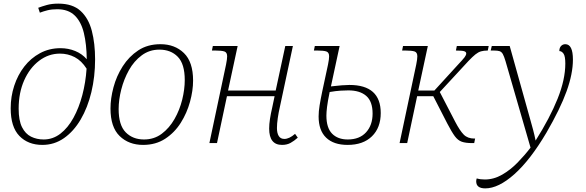

<svg xmlns="http://www.w3.org/2000/svg" viewBox="-20 -790 3237 1060"><path d="M214 10Q135 10 87 -39.5Q39 -89 39 -192Q39 -257 58.5 -316.5Q78 -376 114 -422.5Q150 -469 201 -496.5Q252 -524 314 -524Q357 -524 395 -508.5Q433 -493 459 -463Q458 -546 443 -608Q428 -670 392.5 -704.5Q357 -739 296 -739Q266 -739 243.5 -733.5Q221 -728 200 -720L191 -747Q212 -755 239 -762.5Q266 -770 302 -770Q381 -770 425 -729.5Q469 -689 487 -619.5Q505 -550 505 -462Q505 -367 484.5 -281.5Q464 -196 425.5 -130.5Q387 -65 333.5 -27.5Q280 10 214 10ZM221 -20Q272 -20 313.5 -52Q355 -84 385.5 -139.5Q416 -195 434.5 -265Q453 -335 458 -411Q430 -455 392.5 -474.5Q355 -494 311 -494Q248 -494 196 -454.5Q144 -415 113.5 -346.5Q83 -278 83 -190Q83 -125 101.5 -88Q120 -51 151.5 -35.5Q183 -20 221 -20Z M770 10Q691 10 640.5 -39Q590 -88 590 -191Q590 -246 606.5 -308Q623 -370 657.5 -424Q692 -478 743.5 -512Q795 -546 866 -546Q945 -546 995.5 -497Q1046 -448 1046 -345Q1046 -290 1029 -228Q1012 -166 978 -112Q944 -58 892 -24Q840 10 770 10ZM775 -20Q831 -20 873 -51.5Q915 -83 943.5 -133Q972 -183 986 -240Q1000 -297 1000 -348Q1000 -437 961.5 -476.5Q923 -516 860 -516Q805 -516 762.5 -484.5Q720 -453 692 -403Q664 -353 649.5 -296Q635 -239 635 -188Q635 -99 674 -59.5Q713 -20 775 -20Z M1537 10Q1466 10 1466 -80Q1466 -104 1470.5 -133.5Q1475 -163 1483 -197L1496 -259H1233L1178 0H1136L1228 -434Q1231 -448 1232.5 -460Q1234 -472 1234 -479Q1234 -501 1218.5 -506Q1203 -511 1169 -511H1150L1155 -536H1292L1239 -290H1502L1555 -536H1597L1525 -199Q1518 -169 1513.5 -138Q1509 -107 1509 -83Q1509 -55 1519 -39Q1529 -23 1550 -23Q1577 -23 1609 -51L1624 -30Q1604 -12 1584 -1Q1564 10 1537 10Z M1899 10Q1822 10 1780.5 -30Q1739 -70 1739 -147Q1739 -175 1744.5 -208.5Q1750 -242 1759 -285L1791 -434Q1794 -448 1795.5 -460Q1797 -472 1797 -479Q1797 -501 1781.5 -506Q1766 -511 1732 -511H1713L1718 -536H1855L1807 -313Q1840 -317 1866.5 -319Q1893 -321 1909 -321Q2082 -321 2082 -166Q2082 -85 2033.5 -37.5Q1985 10 1899 10ZM1900 -20Q1965 -20 2001 -59.5Q2037 -99 2037 -163Q2037 -230 2002 -260.5Q1967 -291 1903 -291Q1886 -291 1860.5 -289.5Q1835 -288 1800 -282Q1789 -229 1785.5 -199.5Q1782 -170 1782 -152Q1782 -84 1813.5 -52Q1845 -20 1900 -20Z M2186 0 2278 -434Q2281 -448 2282.5 -460Q2284 -472 2284 -479Q2284 -501 2268.5 -506Q2253 -511 2219 -511H2200L2205 -536H2342L2289 -290H2378L2504 -428Q2536 -462 2545 -474Q2554 -486 2554 -495Q2554 -503 2543.5 -507Q2533 -511 2497 -511L2502 -536H2678L2673 -511Q2651 -511 2635.5 -506.5Q2620 -502 2604.5 -489.5Q2589 -477 2567 -454L2408 -282L2493 -118Q2519 -68 2540.5 -46.5Q2562 -25 2599 -25H2603L2598 0H2587Q2551 0 2529.5 -7.5Q2508 -15 2491 -38Q2474 -61 2450 -107L2372 -259H2283L2228 0Z M2659 250Q2609 250 2609 211Q2609 203 2612 195Q2622 198 2633 199.5Q2644 201 2656 201Q2706 201 2752 174.5Q2798 148 2837.5 107.5Q2877 67 2909 25L2771 -452Q2763 -479 2756 -491.5Q2749 -504 2738 -507.5Q2727 -511 2707 -511H2689L2695 -536H2794L2905 -139Q2915 -104 2923 -74Q2931 -44 2937 -14Q3016 -139 3058.5 -245Q3101 -351 3101 -439Q3101 -480 3091 -494Q3081 -508 3068 -508Q3068 -526 3077.5 -536Q3087 -546 3101 -546Q3143 -546 3143 -461Q3143 -383 3108 -286Q3073 -189 2997 -58Q2908 93 2820 171.5Q2732 250 2659 250Z"/></svg>

Font: Noto Serif ExtraLight
Style: Italic
Weight: 200
Italic angle: -12°
Designer: Monotype Design Team
Foundry: Monotype Imaging Inc.
Version: Version 2.014; ttfautohint (v1.8.4.7-5d5b)